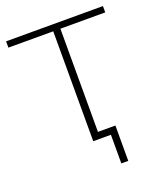

<svg xmlns="http://www.w3.org/2000/svg" viewBox="-127 -622 706 837"><g transform="rotate(-20 226.0 -203.0)"><path d="M291 0H209V-509.8H1V-539.1H450.2V-509.8H242.2V-31.2H323.2V132.8H291Z"/></g></svg>

Font: Min Sans VF VF
Style: Regular
Weight: 400
Designer: Jinseong-Kim, NotoSansCJK, Nunito
Foundry: Jinseong-Kim
Version: Version 1.420;Glyphs 3.1.2 (3151)